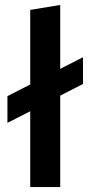

<svg xmlns="http://www.w3.org/2000/svg" viewBox="-20 -755 365 775"><path d="M102 0V-306L10 -259V-367L102 -414V-715L223 -735V-477L315 -524V-416L223 -369V0Z"/></svg>

Font: Radio Canada Condensed SemiBold
Style: Regular
Weight: 600
Width: 3
Designer: Charles Daoud, Etienne Aubert Bonn, Alexandre Saumier Demers, Jacques Le Bailly
Foundry: Radio-Canada
Version: Version 2.104; ttfautohint (v1.8.4.7-5d5b);gftools[0.9.28.de